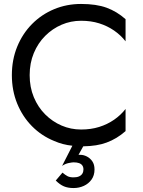

<svg xmlns="http://www.w3.org/2000/svg" viewBox="-20 -730 725 971"><path d="M130 -350Q130 -289 151 -238.5Q172 -188 208.5 -151.5Q245 -115 291.5 -95Q338 -75 390 -75Q440 -75 481.5 -88Q523 -101 557 -124.5Q591 -148 615 -179V-67Q571 -28 519 -9Q471 9 401 10L377 53H386Q403 53 419.5 61.5Q436 70 447 86Q458 102 458 127Q458 157 443 178Q428 199 404 210Q380 221 352 221Q324 221 303.5 212.5Q283 204 262 183L296 143Q310 155 321.5 161Q333 167 352 167Q369 167 380 162Q391 157 396.5 148Q402 139 402 127Q402 115 396.5 107Q391 99 380 95Q369 91 352 91Q345 91 327.5 94.5Q310 98 294 109L346 7Q297 2 254 -17Q190 -43 142 -91.5Q94 -140 67 -206Q40 -272 40 -350Q40 -428 67 -494Q94 -560 142 -608.5Q190 -657 253.5 -683.5Q317 -710 390 -710Q467 -710 519 -691Q571 -672 615 -633V-521Q591 -552 557 -575.5Q523 -599 481.5 -612Q440 -625 390 -625Q338 -625 291.5 -605Q245 -585 208.5 -548.5Q172 -512 151 -461.5Q130 -411 130 -350Z"/></svg>

Font: Venryn Sans
Style: Regular
Weight: 400
Designer: Owen Earl, indestructible type* (font) & Cristiano Sobral (main changes)
Version: Version 3.600; ttfautohint (v1.8.3)